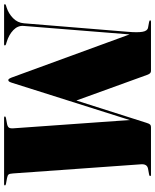

<svg xmlns="http://www.w3.org/2000/svg" viewBox="52 -808 740 915"><g transform="rotate(90 421.5 -350.0)"><path d="M180 -4Q180 0 175.5 0H-11.5Q-16.5 0 -16.5 -4Q-16.5 -7 -10.5 -9L-1 -12Q27.5 -21 49.8 -42.5Q72 -64 74.5 -94.5L115 -589.5Q119 -636 115 -659.5Q111 -683 95.5 -686L68.5 -691Q60.5 -692.5 60.5 -696Q60.5 -700 66.5 -700H302Q313.5 -700 319.5 -684L442.5 -344.5L549 -679Q553 -692 557.2 -696Q561.5 -700 569 -700H797Q802.5 -700 802.5 -696Q802.5 -692.5 795 -691L767.5 -686Q744 -681.5 746.5 -652L790 -43Q791 -26.5 795 -21.5Q799 -16.5 812 -14L839.5 -9Q847 -7.5 847 -4Q847 0 841.5 0H524.5Q518.5 0 518.5 -4Q518.5 -7.5 526.5 -9L553.5 -14Q566.5 -16.5 571.2 -22.5Q576 -28.5 575 -44L535.5 -598.5L357.5 -36Q354 -25 350.8 -22.5Q347.5 -20 345 -20Q342.5 -20 339.8 -23Q337 -26 333 -36L127.5 -598L87 -92.5Q85 -65 107.2 -43.8Q129.5 -22.5 164.5 -12L174.5 -9Q180 -7 180 -4Z"/></g></svg>

Font: Fraunces 144pt S000 Black
Style: Regular
Weight: 900
Version: Version 1.000; ttfautohint (v1.8.3)